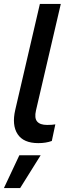

<svg xmlns="http://www.w3.org/2000/svg" viewBox="-35 -724 339 982"><path d="M161 8Q85 8 55 -38Q25 -84 43 -162L169 -704H276L149 -159Q140 -120 155 -102.5Q170 -85 206 -85Q233 -85 248 -88L230 -3Q200 8 161 8ZM173 70 68 238H-15L64 70Z"/></svg>

Font: Prodigy Sans Medium
Style: Italic
Weight: 500
Italic angle: -13°
Designer: Wei Huang
Foundry: Wei Huang
Version: Version 1.003; ttfautohint (v1.8.3)